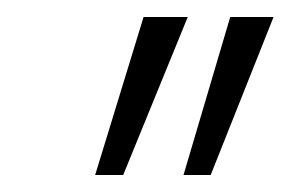

<svg xmlns="http://www.w3.org/2000/svg" viewBox="-20 -775 342 226"><path d="M196 -569 251 -755H302L228 -569ZM92 -569 149 -755H201L125 -569Z"/></svg>

Font: DM Sans 28pt ExtraLight
Style: Italic
Weight: 250
Italic angle: -10°
Version: Version 4.004;gftools[0.9.30]